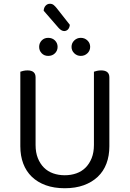

<svg xmlns="http://www.w3.org/2000/svg" viewBox="-20 -987 689 1020"><path d="M561 -210Q561 -159 545.5 -118Q530 -77 499.5 -48Q469 -19 425 -3Q381 13 324 13Q267 13 223 -3Q179 -19 149 -48Q119 -77 103.5 -118Q88 -159 88 -210V-606Q93 -608 103.5 -610.5Q114 -613 126 -613Q169 -613 169 -576V-217Q169 -177 181 -147Q193 -117 213.5 -96.5Q234 -76 262.5 -66Q291 -56 324 -56Q357 -56 385.5 -66Q414 -76 434.5 -96.5Q455 -117 467 -147Q479 -177 479 -217V-606Q484 -608 494.5 -610.5Q505 -613 517 -613Q561 -613 561 -576ZM286 -738Q286 -718 272 -704Q258 -690 236 -690Q215 -690 201.5 -704Q188 -718 188 -738Q188 -758 201.5 -772Q215 -786 236 -786Q258 -786 272 -772Q286 -758 286 -738ZM459 -738Q459 -718 444.5 -704Q430 -690 409 -690Q389 -690 374.5 -704Q360 -718 360 -738Q360 -758 374.5 -772Q389 -786 409 -786Q430 -786 444.5 -772Q459 -758 459 -738ZM212 -930Q213 -947 222.5 -957Q232 -967 245 -967Q257 -967 265 -960.5Q273 -954 281 -944L351 -855Q349 -838 340.5 -830Q332 -822 321 -822Q307 -822 292 -838Z"/></svg>

Font: Baloo Bhai 2
Style: Regular
Weight: 400
Designer: Supriya Tembe, Noopur Datye and Ek Type
Foundry: Ek Type
Version: Version 1.640;PS 1.000;hotconv 16.6.51;makeotf.lib2.5.65220;